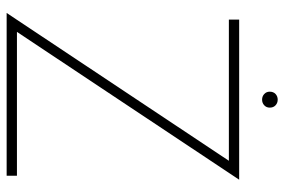

<svg xmlns="http://www.w3.org/2000/svg" viewBox="-159 -697 856 578"><g transform="rotate(90 269.0 -408.0)"><path d="M256 -792Q256 -803 263 -809.5Q270 -816 280 -816Q290 -816 297 -809.5Q304 -803 304 -792Q304 -782 297 -775.5Q290 -769 280 -769Q270 -769 263 -775.5Q256 -782 256 -792ZM39 -669V-700H521L76 -31H509V0H19L464 -669Z"/></g></svg>

Font: Jost* Thin
Style: Regular
Weight: 200
Version: Version 3.7